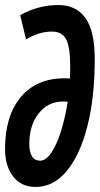

<svg xmlns="http://www.w3.org/2000/svg" viewBox="-25 -730 395 760"><path d="M116 10Q59 10 27 -31.5Q-5 -73 -5 -140Q-5 -271 57 -345.5Q119 -420 230 -420Q235 -420 241 -420Q247 -420 252 -419Q253 -443 253 -466Q253 -543 237 -574Q221 -605 181 -605Q154 -605 128.5 -597Q103 -589 78 -574L55 -670Q125 -710 207 -710Q276 -710 313 -659Q350 -608 350 -496Q350 -345 321 -231Q292 -117 239.5 -53.5Q187 10 116 10ZM91 -160Q91 -129 101.5 -111.5Q112 -94 134 -94Q157 -94 178.5 -126Q200 -158 216.5 -211Q233 -264 243 -327Q237 -328 232.5 -328Q228 -328 223 -328Q166 -328 128.5 -281.5Q91 -235 91 -160Z"/></svg>

Font: Georama Extra Condensed SemiBold
Style: Italic
Weight: 600
Width: 2
Italic angle: -9°
Designer: Jean-Baptiste Levee
Foundry: Production Type
Version: Version 1.000